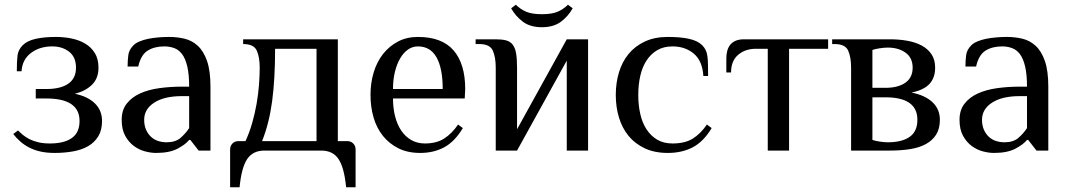

<svg xmlns="http://www.w3.org/2000/svg" viewBox="-20 -636 4515 811"><path d="M131 -260H176Q236 -260 268.5 -282.5Q301 -305 301 -350Q301 -395 272 -417.5Q243 -440 201 -440Q147 -440 110.5 -412Q74 -384 71 -335H51Q51 -377 54 -401.5Q57 -426 76 -445Q95 -464 131 -472Q167 -480 216 -480Q250 -480 282 -473.5Q314 -467 339.5 -452Q365 -437 380.5 -412Q396 -387 396 -350Q396 -305 368.5 -278Q341 -251 296 -240Q350 -229 380.5 -199.5Q411 -170 411 -125Q411 -86 395 -60Q379 -34 352 -18.5Q325 -3 288.5 3.5Q252 10 211 10Q177 10 150.5 4Q124 -2 103 -13Q82 -24 65.5 -38.5Q49 -53 36 -70L56 -85Q65 -76 77 -66Q89 -56 105 -48Q121 -40 142 -35Q163 -30 191 -30Q251 -30 283.5 -53Q316 -76 316 -125Q316 -220 176 -220H131Z M779 -230H749Q674 -230 631.5 -202.5Q589 -175 589 -130Q589 -106 597 -88Q605 -70 618 -58Q631 -46 648 -40.5Q665 -35 684 -35Q721 -35 742.5 -53.5Q764 -72 779 -95ZM819 0 784 -45H779Q764 -26 730 -8Q696 10 639 10Q618 10 593 3.5Q568 -3 546 -19Q524 -35 509 -62Q494 -89 494 -130Q494 -171 515 -198Q536 -225 571 -241Q606 -257 652 -263.5Q698 -270 749 -270H779Q779 -322 771 -355.5Q763 -389 749 -407.5Q735 -426 715.5 -433Q696 -440 674 -440Q632 -440 603.5 -422Q575 -404 564 -355H519Q519 -381 522 -403.5Q525 -426 544 -445Q553 -454 569.5 -461Q586 -468 606 -472Q626 -476 648.5 -478Q671 -480 694 -480Q728 -480 759.5 -472.5Q791 -465 815.5 -442.5Q840 -420 854.5 -378.5Q869 -337 869 -270V0Z M1077 -350Q1077 -395 1064.5 -422.5Q1052 -450 1007 -450V-470H1407V-40H1447Q1462 -40 1472 -30Q1482 -20 1482 -5V155H1442Q1434 72 1410 36Q1386 0 1337 0H1097Q1048 0 1024 36Q1000 72 992 155H952V-5Q952 -20 962 -30Q972 -40 987 -40H1017Q1034 -77 1045.5 -117.5Q1057 -158 1064 -198.5Q1071 -239 1074 -277.5Q1077 -316 1077 -350ZM1317 -40V-430H1142Q1142 -302 1129.5 -208.5Q1117 -115 1087 -40Z M1943 -220H1640Q1640 -179 1649 -144Q1658 -109 1675.5 -83.5Q1693 -58 1718 -44Q1743 -30 1775 -30Q1824 -30 1856.5 -51Q1889 -72 1915 -110L1935 -95Q1901 -38 1856.5 -14Q1812 10 1755 10Q1702 10 1663 -9.5Q1624 -29 1597.5 -62Q1571 -95 1558 -139.5Q1545 -184 1545 -235Q1545 -286 1558.5 -330.5Q1572 -375 1598 -408Q1624 -441 1661 -460.5Q1698 -480 1745 -480Q1847 -480 1896 -423Q1945 -366 1945 -260ZM1850 -260Q1850 -347 1824 -393.5Q1798 -440 1745 -440Q1722 -440 1703 -426.5Q1684 -413 1670 -389Q1656 -365 1648 -332Q1640 -299 1640 -260Z M2374 -380 2164 0H2074V-350Q2074 -395 2061.5 -422.5Q2049 -450 2004 -450H1989V-470H2074Q2100 -470 2117.5 -465.5Q2135 -461 2145.5 -447.5Q2156 -434 2160 -410.5Q2164 -387 2164 -350V-90L2374 -470H2464V0H2374ZM2269 -576Q2311 -576 2335.5 -586.5Q2360 -597 2379 -616L2399 -601Q2380 -567 2349 -544Q2318 -521 2269 -521Q2220 -521 2189 -544Q2158 -567 2139 -601L2159 -616Q2178 -597 2202.5 -586.5Q2227 -576 2269 -576Z M2801 -480Q2854 -480 2890.5 -472Q2927 -464 2946 -445Q2955 -436 2960.5 -425Q2966 -414 2968 -399Q2970 -384 2970.5 -363.5Q2971 -343 2971 -315H2951Q2947 -379 2910.5 -409.5Q2874 -440 2821 -440Q2783 -440 2756 -424Q2729 -408 2711 -380.5Q2693 -353 2684.5 -315.5Q2676 -278 2676 -235Q2676 -192 2684.5 -154.5Q2693 -117 2711 -89.5Q2729 -62 2756 -46Q2783 -30 2821 -30Q2874 -30 2907 -51Q2940 -72 2966 -110L2986 -95Q2952 -38 2906.5 -14Q2861 10 2801 10Q2745 10 2703.5 -9.5Q2662 -29 2635 -62Q2608 -95 2594.5 -139.5Q2581 -184 2581 -235Q2581 -286 2594.5 -330.5Q2608 -375 2635 -408Q2662 -441 2703.5 -460.5Q2745 -480 2801 -480Z M3173 -430Q3128 -430 3098 -404.5Q3068 -379 3068 -330H3048V-390Q3048 -405 3051.5 -419.5Q3055 -434 3063 -445Q3071 -456 3085.5 -463Q3100 -470 3123 -470H3478V-430H3313V0H3223V-430Z M3665 -225V-45Q3676 -41 3695.5 -38Q3715 -35 3730 -35Q3790 -35 3822.5 -58Q3855 -81 3855 -130Q3855 -225 3720 -225ZM3665 -265H3720Q3773 -265 3804 -286.5Q3835 -308 3835 -350Q3835 -392 3805 -413.5Q3775 -435 3730 -435Q3715 -435 3695.5 -432Q3676 -429 3665 -425ZM3740 -470Q3777 -470 3811.5 -464Q3846 -458 3872.5 -444Q3899 -430 3914.5 -407Q3930 -384 3930 -350Q3930 -308 3906.5 -282Q3883 -256 3830 -245Q3887 -234 3918.5 -204.5Q3950 -175 3950 -130Q3950 -92 3934 -67Q3918 -42 3890 -27Q3862 -12 3823.5 -6Q3785 0 3740 0H3575V-350Q3575 -395 3562.5 -422.5Q3550 -450 3505 -450H3495V-470Z M4318 -230H4288Q4213 -230 4170.5 -202.5Q4128 -175 4128 -130Q4128 -106 4136 -88Q4144 -70 4157 -58Q4170 -46 4187 -40.5Q4204 -35 4223 -35Q4260 -35 4281.5 -53.5Q4303 -72 4318 -95ZM4358 0 4323 -45H4318Q4303 -26 4269 -8Q4235 10 4178 10Q4157 10 4132 3.5Q4107 -3 4085 -19Q4063 -35 4048 -62Q4033 -89 4033 -130Q4033 -171 4054 -198Q4075 -225 4110 -241Q4145 -257 4191 -263.5Q4237 -270 4288 -270H4318Q4318 -322 4310 -355.5Q4302 -389 4288 -407.5Q4274 -426 4254.5 -433Q4235 -440 4213 -440Q4171 -440 4142.5 -422Q4114 -404 4103 -355H4058Q4058 -381 4061 -403.5Q4064 -426 4083 -445Q4092 -454 4108.5 -461Q4125 -468 4145 -472Q4165 -476 4187.5 -478Q4210 -480 4233 -480Q4267 -480 4298.5 -472.5Q4330 -465 4354.5 -442.5Q4379 -420 4393.5 -378.5Q4408 -337 4408 -270V0Z"/></svg>

Font: Philosopher
Style: Regular
Weight: 400
Designer: Jovanny Lemonad
Foundry: Jovanny Lemonad
Version: Version 1.000